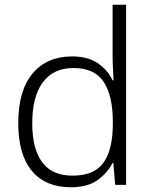

<svg xmlns="http://www.w3.org/2000/svg" viewBox="-20 -780 639 810"><path d="M279 10Q172 10 114.5 -59Q57 -128 57 -261Q57 -398 117.5 -470Q178 -542 284 -542Q351 -542 393 -513Q435 -484 455 -441H459Q458 -464 456.5 -493Q455 -522 455 -545V-760H512V0H466L458 -93H455Q434 -51 392 -20.5Q350 10 279 10ZM286 -39Q379 -39 417.5 -95Q456 -151 456 -257V-266Q456 -376 417.5 -434.5Q379 -493 290 -493Q205 -493 160.5 -432.5Q116 -372 116 -260Q116 -152 158 -95.5Q200 -39 286 -39Z"/></svg>

Font: Noto Sans Cham Light
Style: Regular
Weight: 300
Version: Version 2.002